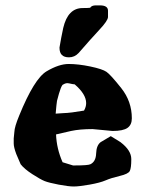

<svg xmlns="http://www.w3.org/2000/svg" viewBox="-20 -675 531 704"><path d="M346.2 -655.3Q376 -655.3 376 -635.7V-612.8Q376 -599.6 344.7 -566.2Q313.5 -532.7 268.1 -480.5Q253.4 -464.8 232.9 -464.8Q198.2 -464.8 198.2 -499.5Q198.2 -500 198.2 -500.5V-501Q204.1 -536.6 211.9 -572.8Q229 -645.5 283.2 -645.5Q283.2 -645.5 283.7 -645.5Q302.2 -645.5 310.5 -646.5Q315.9 -655.3 331.5 -655.3ZM213.9 -260.3Q223.6 -260.3 244.9 -262.9Q266.1 -265.6 288.1 -269.5Q295.9 -283.2 295.9 -296.9Q295.9 -329.6 253.9 -365.7Q246.1 -366.2 234.4 -369.1Q231 -370.1 227.5 -370.1Q219.7 -370.1 211.9 -365.2Q204.1 -364.7 189 -305.2Q187 -293 184.1 -258.3Q208.5 -260.3 213.9 -260.3ZM256.3 -68.4Q302.7 -68.4 311.5 -72.8Q331.5 -82.5 332.5 -112.3Q333.5 -142.1 349.1 -153.8L386.2 -175.8L421.9 -153.8L422.4 -153.3Q461.4 -123.5 461.4 -91.8V-91.3V-90.8Q461.4 -58.6 455.8 -47.9Q450.2 -37.1 418.9 -29.8Q387.7 -22.5 367.4 -13.7Q347.2 -4.9 308.3 2Q269.5 8.8 250.5 8.8Q231.4 8.8 195.3 2Q159.2 -4.9 143.8 -11Q128.4 -17.1 98.6 -36.4Q68.8 -55.7 55.7 -72.8L39.6 -110.4Q30.3 -135.3 30.3 -148.9Q30.3 -149.4 30.3 -150.4V-167.5L32.7 -191.4Q33.2 -209.5 50.3 -251Q105.5 -386.7 150.9 -413.6Q196.3 -440.4 231.7 -440.4Q267.1 -440.4 311.3 -431.2Q355.5 -421.9 370.4 -411.6Q385.3 -401.4 424.3 -352.3Q463.4 -303.2 463.4 -241.2Q463.4 -217.3 447.5 -206.1Q431.6 -194.8 392.6 -194.8L319.3 -201.7Q272.9 -201.7 240.7 -194.8Q196.8 -185.1 185.5 -182.1Q187.5 -129.9 209.5 -80.1Q228.5 -74.2 247.6 -68.4Z"/></svg>

Font: Drukaatie burti
Style: Bold
Weight: 700
Version: Version 0.14